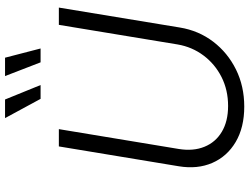

<svg xmlns="http://www.w3.org/2000/svg" viewBox="-134 -848 993 765"><g transform="rotate(-90 362.5 -465.5)"><path d="M320.3 11.2Q237.3 11.2 179.4 -22.9Q121.6 -57.1 95.9 -116.2Q70.3 -175.3 82.5 -249.5L161.6 -727.5H230.5L151.4 -249.5Q142.1 -191.9 160.2 -147.5Q178.2 -103 220 -78.1Q261.7 -53.2 322.8 -53.2Q386.2 -53.2 438 -79.3Q489.7 -105.5 523.9 -151.1Q558.1 -196.8 567.9 -254.4L646 -727.5H714.8L635.3 -245.1Q623 -170.4 578.9 -112.5Q534.7 -54.7 468 -21.7Q401.4 11.2 320.3 11.2ZM496.6 -800.3 441.9 -941.9H515.1L551.8 -800.3ZM351.1 -800.3 274.4 -941.9H348.6L406.2 -800.3Z"/></g></svg>

Font: Inter 18pt Light
Style: Italic
Weight: 300
Italic angle: -9.3988°
Designer: Rasmus Andersson
Foundry: rsms
Version: Version 4.001;git-66647c0bb